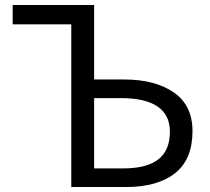

<svg xmlns="http://www.w3.org/2000/svg" viewBox="-20 -753 844 773"><path d="M31 -655V-733H359V-433H480Q604 -433 679.5 -381Q755 -329 755 -225Q755 -111 684.5 -55.5Q614 0 487 0H267V-655ZM664 -223Q664 -290 614.5 -324Q565 -358 468 -358H359V-75H476Q570 -75 617 -111Q664 -147 664 -223Z"/></svg>

Font: Noto Sans SC
Style: Regular
Weight: 400
Designer: Ryoko NISHIZUKA ____ (kana & ideographs); Paul D. Hunt (Latin, Greek & Cyrillic); Wenlong ZHANG ___ (bopomofo); Sandoll 
Foundry: Adobe Systems Incorporated
Version: Version 1.004